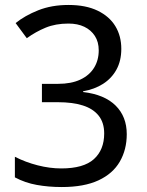

<svg xmlns="http://www.w3.org/2000/svg" viewBox="-20 -744 591 774"><path d="M229 10Q176 10 128.5 1.5Q81 -7 40 -29V-112Q83 -90 132 -77.5Q181 -65 227 -65Q317 -65 358.5 -102.5Q400 -140 400 -206Q400 -250 377.5 -278Q355 -306 313.5 -319Q272 -332 214 -332H149V-406H214Q267 -406 303.5 -423Q340 -440 359 -470.5Q378 -501 378 -541Q378 -575 362.5 -599Q347 -623 320 -636Q293 -649 256 -649Q204 -649 164 -632.5Q124 -616 88 -590L43 -651Q80 -681 134 -702.5Q188 -724 256 -724Q326 -724 373.5 -701Q421 -678 445 -638.5Q469 -599 469 -547Q469 -499 449.5 -463.5Q430 -428 395.5 -406Q361 -384 315 -376V-373Q401 -363 446 -318.5Q491 -274 491 -203Q491 -141 463 -92.5Q435 -44 377 -17Q319 10 229 10Z"/></svg>

Font: hexltamil05
Style: Book
Weight: 400
Designer: Jelle Bosma - Monotype Design Team
Foundry: Monotype Imaging Inc.
Version: Version 2.003